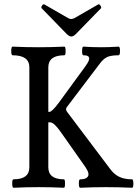

<svg xmlns="http://www.w3.org/2000/svg" viewBox="-20 -887 652 910"><path d="M317.9 -713.9Q309.6 -713.9 296.9 -725.1L178.2 -847.2Q173.3 -851.6 179 -860.1Q184.6 -868.7 189.9 -866.2L301.8 -801.8Q310.1 -796.9 317.9 -796.9Q325.7 -796.9 334 -801.8L445.8 -866.2Q450.7 -869.1 456.3 -860.1Q461.9 -851.1 458 -847.2L338.9 -725.1Q327.6 -713.9 317.9 -713.9ZM43.9 2.9Q38.1 2.9 37.8 -17.1Q37.6 -37.1 43.9 -37.1Q119.1 -37.1 119.1 -94.2V-567.9Q119.1 -625 40 -625Q33.2 -625 33.2 -645.5Q33.2 -666 40 -666Q101.6 -663.1 162.1 -663.1Q223.6 -663.1 285.2 -666Q291 -666 291 -645.5Q291 -625 285.2 -625Q209 -625 209 -567.9V-356.9H214.8Q226.1 -356.9 257.8 -398.9L381.8 -568.8Q396.5 -588.4 400.9 -600.6Q405.3 -612.8 399.2 -618.9Q393.1 -625 375 -625Q369.1 -625 369.1 -645.5Q369.1 -666 375 -666Q416.5 -663.1 459 -663.1Q500 -663.1 542 -666Q548.8 -666 548.8 -645.5Q548.8 -625 542 -625Q506.3 -625 488 -616.7Q469.7 -608.4 451.2 -583L297.9 -380.9Q288.1 -369.6 297.9 -356.9L500 -88.9Q520 -61 544.9 -49.1Q569.8 -37.1 606 -37.1Q611.8 -37.1 612.1 -17.1Q612.3 2.9 606 2.9Q544.4 0 482.9 0Q421.4 0 359.9 2.9Q354 2.9 353.8 -17.1Q353.5 -37.1 359.9 -37.1Q382.3 -37.1 391.8 -45.2Q401.4 -53.2 398.9 -65.7Q396.5 -78.1 384.8 -95.2L269 -259.8Q236.3 -307.1 217.8 -307.1H209V-94.2Q209 -37.1 283.2 -37.1Q288.1 -37.1 288.1 -17.1Q288.1 2.9 283.2 2.9Q223.1 0 163.1 0Q104 0 43.9 2.9Z"/></svg>

Font: Junicode SmCond Medium
Style: Regular
Weight: 500
Width: 4
Designer: Peter S. Baker
Version: Version 2.206